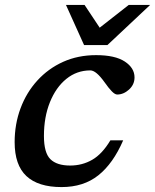

<svg xmlns="http://www.w3.org/2000/svg" viewBox="-20 -749 630 780"><path d="M347 -463Q292 -463 249.5 -428.5Q207 -394 182.8 -333.8Q158.5 -273.5 158.5 -196.5Q158.5 -128 184.8 -102.2Q211 -76.5 265 -76.5Q314 -76.5 354.5 -99.8Q395 -123 428.5 -179H480.5Q439.5 -84.5 379.5 -36.8Q319.5 11 230 11Q135 11 87.2 -33.8Q39.5 -78.5 39.5 -171.5Q39.5 -245 63.5 -309.2Q87.5 -373.5 131.8 -422Q176 -470.5 236.5 -497.8Q297 -525 370.5 -525Q447.5 -525 487 -499Q526.5 -473 526.5 -434.5Q526.5 -405.5 504.2 -385.2Q482 -365 456 -365Q447 -365 434.2 -378Q421.5 -391 405 -414.5Q370.5 -463 347 -463ZM590 -729 416.5 -566H321.5L248 -729H323.5L385 -636.5L503 -729Z"/></svg>

Font: Newsreader 6pt Medium
Style: Italic
Weight: 500
Italic angle: -17°
Designer: Hugues Gentile
Foundry: Production Type
Version: Version 1.003; ttfautohint (v1.8.3)